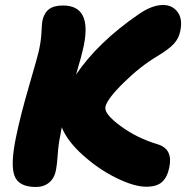

<svg xmlns="http://www.w3.org/2000/svg" viewBox="-20 -766 742 765"><path d="M123 -21Q54.7 -21 37.8 -65.4Q21 -109.9 43.9 -220.2Q61.5 -306.6 96.7 -426.8Q131.8 -546.9 136.2 -569.8Q143.6 -604.5 145.3 -638.9Q147 -673.3 148.9 -683.1Q155.3 -713.4 174.6 -728.8Q193.8 -744.1 231 -744.1Q346.2 -744.1 314 -585Q305.2 -543 283.2 -469.2Q370.6 -598.1 532.2 -709Q585.4 -746.1 629.9 -746.1Q666.5 -746.1 687.5 -718.3Q708.5 -690.4 698.2 -642.1Q692.4 -612.3 671.6 -590.3Q650.9 -568.4 605 -541Q538.1 -501 471.9 -435.8Q405.8 -370.6 399.9 -339.8Q394.5 -312.5 460 -264.2Q525.4 -215.8 608.9 -190.9Q669.4 -172.4 654.8 -100.1Q647 -60.5 626 -41.3Q605 -22 563 -22Q515.1 -22 444.6 -56.4Q374 -90.8 311 -147.2Q248 -203.6 226.1 -258.8Q225.1 -253.4 223.1 -242.7Q221.2 -231.9 220.2 -226.1Q212.9 -192.4 210 -149.9Q207 -107.4 203.1 -88.9Q197.3 -56.6 176 -38.8Q154.8 -21 123 -21Z"/></svg>

Font: Shantell Sans Bouncy
Style: Italic
Weight: 800
Italic angle: -11.31°
Designer: Stephen Nixon, Anya Danilova, Shantell Martin
Foundry: Arrow Type
Version: Version 1.006;[9816181b4]